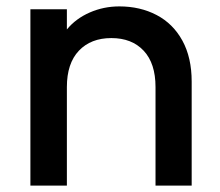

<svg xmlns="http://www.w3.org/2000/svg" viewBox="-20 -580 689 600"><path d="M353 -560Q418 -560 469.5 -533Q521 -506 550 -453Q579 -400 579 -325V0H466V-308Q466 -382 429 -421.5Q392 -461 328 -461Q264 -461 226.5 -421.5Q189 -382 189 -308V0H75V-551H189V-488Q217 -522 260.5 -541Q304 -560 353 -560Z"/></svg>

Font: A Bank Premium Med
Style: Regular
Weight: 500
Designer: Ninad Kale (Devanagari), Jonny Pinhorn (Latin), Htun Naung (Myanmar)
Foundry: Indian Type Foundry
Version: 4.004